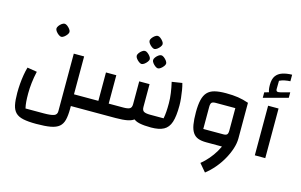

<svg xmlns="http://www.w3.org/2000/svg" viewBox="-124 -1156 2755 1757"><g transform="rotate(15 1254.0 -278.0)"><path d="M573 0V-111H666V0ZM308 240Q233 240 185.5 230Q138 220 112.5 194.5Q87 169 77.5 124.5Q68 80 68 10Q68 -32 71.5 -76Q75 -120 82 -161.5Q89 -203 99 -237L191 -222Q178 -165 172 -111.5Q166 -58 166 -10Q166 34 168.5 66.5Q171 99 178 129H349Q418 129 446.5 118.5Q475 108 475 76V-470H573V26Q573 90 562.5 132Q552 174 524 197.5Q496 221 444 230.5Q392 240 308 240ZM666 0V-111Q678 -111 682 -95.5Q686 -80 686 -55Q686 -30 682 -15Q678 0 666 0ZM324 -589Q313 -589 298.5 -599.5Q284 -610 273 -624.5Q262 -639 262 -651Q262 -663 272.5 -677.5Q283 -692 297.5 -702.5Q312 -713 324 -713Q336 -713 350 -702.5Q364 -692 375 -677.5Q386 -663 386 -651Q386 -640 375 -625Q364 -610 349.5 -599.5Q335 -589 324 -589Z M1332 0Q1265 0 1223 -9Q1181 -18 1158.5 -40.5Q1136 -63 1127.5 -103Q1119 -143 1119 -205V-380H1217V-164Q1217 -131 1235.5 -121Q1254 -111 1294 -111H1422Q1428 -141 1430.5 -176Q1433 -211 1433 -256Q1433 -302 1426 -351.5Q1419 -401 1407 -453L1504 -468Q1512 -441 1518 -405Q1524 -369 1528 -331Q1532 -293 1532 -261Q1532 -160 1513.5 -103.5Q1495 -47 1451 -23.5Q1407 0 1332 0ZM666 0V-111H804V-380H902V0ZM902 0V-111H1041Q1082 -111 1100.5 -121Q1119 -131 1119 -164V-380H1217V-205Q1217 -143 1208.5 -103Q1200 -63 1177 -40.5Q1154 -18 1110.5 -9Q1067 0 997 0ZM666 0Q655 0 650.5 -15Q646 -30 646 -55Q646 -80 650.5 -95.5Q655 -111 666 -111ZM1098 -539Q1087 -539 1072.5 -549.5Q1058 -560 1047 -574.5Q1036 -589 1036 -601Q1036 -613 1046.5 -627.5Q1057 -642 1071.5 -652.5Q1086 -663 1098 -663Q1110 -663 1124 -652.5Q1138 -642 1149 -627.5Q1160 -613 1160 -601Q1160 -590 1149 -575Q1138 -560 1123.5 -549.5Q1109 -539 1098 -539ZM1253 -539Q1242 -539 1227.5 -549.5Q1213 -560 1202 -574.5Q1191 -589 1191 -601Q1191 -613 1201.5 -627.5Q1212 -642 1226.5 -652.5Q1241 -663 1253 -663Q1265 -663 1279 -652.5Q1293 -642 1304 -627.5Q1315 -613 1315 -601Q1315 -590 1304 -575Q1293 -560 1278.5 -549.5Q1264 -539 1253 -539ZM1176 -702Q1165 -702 1150.5 -712.5Q1136 -723 1125 -737.5Q1114 -752 1114 -764Q1114 -776 1124.5 -790.5Q1135 -805 1149.5 -815.5Q1164 -826 1176 -826Q1188 -826 1202 -815.5Q1216 -805 1227 -790.5Q1238 -776 1238 -764Q1238 -753 1227 -738Q1216 -723 1201.5 -712.5Q1187 -702 1176 -702Z M1855 0Q1809 0 1778 -11.5Q1747 -23 1728 -51Q1709 -79 1701 -125.5Q1693 -172 1693 -243Q1693 -312 1704 -358.5Q1715 -405 1740 -432Q1765 -459 1807.5 -470Q1850 -481 1915 -481Q1981 -481 2030 -473.5Q2079 -466 2131 -448V-111L2081 0ZM1916 270 1853 196Q1890 166 1922.5 128Q1955 90 1979.5 48.5Q2004 7 2018 -34Q2032 -75 2032 -111H2131Q2131 -64 2114 -12Q2097 40 2068 91.5Q2039 143 2000 189Q1961 235 1916 270ZM1798 -111H1988Q2013 -111 2022.5 -121Q2032 -131 2032 -158V-371H1847Q1818 -371 1808 -360.5Q1798 -350 1798 -319Z M2316 0V-470H2415V0ZM2250 -527V-579L2292 -591Q2287 -603 2284.5 -619Q2282 -635 2282 -659Q2282 -714 2303.5 -744Q2325 -774 2364 -787Q2403 -800 2455 -801V-739Q2428 -738 2401.5 -732.5Q2375 -727 2353 -716L2352 -638Q2352 -621 2362 -616.5Q2372 -612 2395 -618L2480 -641V-589Z"/></g></svg>

Font: Changa ExtraLight Medium
Style: Regular
Weight: 500
Version: Version 3.002; ttfautohint (v1.8.2)